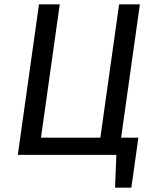

<svg xmlns="http://www.w3.org/2000/svg" viewBox="-20 -709 712 879"><path d="M620.4 -689.1 523.4 0H61.5L158.5 -689.1H253.5L167.6 -78.8H439.4L525.3 -689.1ZM485.7 -78.7H613.5L581.3 150.2H506.7L512.7 0H474.6Z"/></svg>

Font: Fira Sans Variable
Style: Italic
Weight: 397
Italic angle: -8°
Designer: Carrois Corporate & Edenspiekermann AG
Foundry: Carrois Corporate GbR & Edenspiekermann AG
Version: Version 4.202